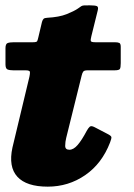

<svg xmlns="http://www.w3.org/2000/svg" viewBox="-28 -678 500 718"><path d="M23.5 -520H94.5Q109 -520 111 -524Q113 -528 115.5 -539L129 -596Q131.5 -604.5 135.2 -607.8Q139 -611 148.5 -611.5Q193.5 -614 221 -625Q248.5 -636 262.5 -645.5Q272 -652.5 276.2 -655Q280.5 -657.5 287 -657.8Q293.5 -658 308.5 -658Q327 -658 334 -655.2Q341 -652.5 337.5 -639L313.5 -542Q310 -528.5 311.8 -524.2Q313.5 -520 329.5 -520H401.5Q412.5 -520 418 -517.5Q423.5 -515 423.5 -503V-442Q423.5 -425 420.2 -420Q417 -415 399.5 -415H299.5Q287.5 -415 283.8 -410.8Q280 -406.5 277.5 -396L219.5 -162Q216 -148 215.8 -133Q215.5 -118 231.5 -118Q247 -118 262.5 -136Q278 -154 296.5 -189Q302 -199 307.5 -204Q313 -209 325.5 -202.5L373.5 -177.5Q387.5 -170.5 388.5 -165.5Q389.5 -160.5 383.5 -145Q353 -66 290.5 -23Q228 20 150.5 20Q71 20 37 -17Q3 -54 18.5 -126L82 -391Q84.5 -402.5 84 -408.8Q83.5 -415 67.5 -415H22.5Q8 -415 0.2 -418.2Q-7.5 -421.5 -7.5 -437.5V-497.5Q-7.5 -514 0.5 -517Q8.5 -520 23.5 -520Z"/></svg>

Font: Besley* Fatface
Style: Italic
Weight: 900
Italic angle: -13°
Designer: Owen Earl
Foundry: indestructible type*
Version: Version 3.000; ttfautohint (v1.8.3)